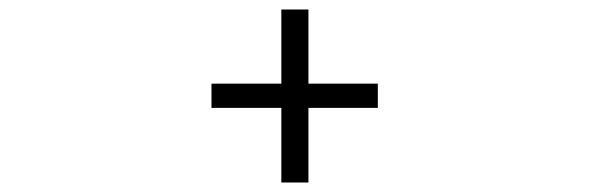

<svg xmlns="http://www.w3.org/2000/svg" viewBox="-20 -502 1240 404"><path d="M629 -118V-275H775V-326H629V-482H572V-326H425V-275H572V-118Z"/></svg>

Font: CryptoKit 1.4
Style: Regular
Weight: 400
Monospace: yes
Designer: Oceane Juvin
Foundry: http://www.head-geneve.ch
Version: Version 1.000